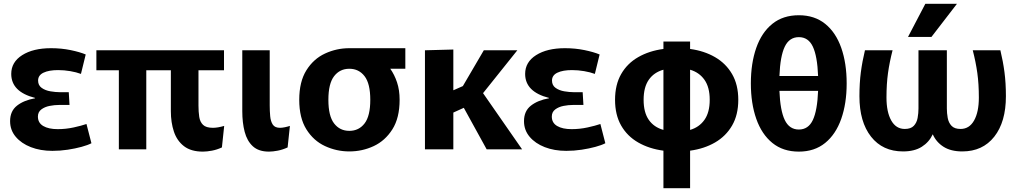

<svg xmlns="http://www.w3.org/2000/svg" viewBox="-20 -784 5333 1008"><path d="M255 8Q192 8 142 -11.5Q92 -31 62.5 -66Q33 -101 33 -148Q33 -201 69.5 -229.5Q106 -258 164 -268V-270Q39 -302 39 -396Q39 -458 96.5 -494.5Q154 -531 248 -531Q302 -531 350.5 -521Q399 -511 430 -498L405 -396Q381 -405 349 -410.5Q317 -416 285 -416Q237 -416 208.5 -402.5Q180 -389 180 -361Q180 -336 199 -322.5Q218 -309 245 -304.5Q272 -300 294 -300H341L345 -233H290Q266 -233 240.5 -228Q215 -223 197 -209.5Q179 -196 179 -172Q179 -139 207 -122.5Q235 -106 283 -106Q326 -106 367 -115Q408 -124 434 -133L460 -32Q441 -22 408 -13Q375 -4 335.5 2Q296 8 255 8Z M748 0H604V-415H486V-520H1156V-415H1022V-230Q1022 -197 1026 -170.5Q1030 -144 1046 -128.5Q1062 -113 1098 -113Q1110 -113 1125 -115.5Q1140 -118 1157 -123L1145 -10Q1119 2 1092.5 7Q1066 12 1045 12Q983 12 946 -16.5Q909 -45 893 -93Q877 -141 877 -200V-415H748Z M1490 -10Q1464 2 1438 7Q1412 12 1392 12Q1338 12 1307.5 -16Q1277 -44 1264.5 -92Q1252 -140 1252 -200V-520H1396V-230Q1396 -201 1398.5 -174Q1401 -147 1412 -130Q1423 -113 1450 -113Q1461 -113 1475.5 -116Q1490 -119 1502 -123Z M1814 11Q1747 11 1686.5 -17Q1626 -45 1588.5 -105Q1551 -165 1551 -260Q1551 -355 1588.5 -415Q1626 -475 1686.5 -503Q1747 -531 1814 -531H1815H2108V-423H2029Q2051 -392 2064.5 -351.5Q2078 -311 2078 -260Q2078 -165 2040 -105Q2002 -45 1942 -17Q1882 11 1814 11ZM1814 -97Q1864 -97 1894 -136Q1924 -175 1924 -260Q1924 -345 1894 -384Q1864 -423 1814 -423Q1764 -423 1734 -384Q1704 -345 1704 -260Q1704 -175 1734 -136Q1764 -97 1814 -97Z M2211 -520 2360 -524V-310L2410 -332L2520 -520H2696L2516 -295L2721 0H2535L2415 -218L2360 -193V0H2211Z M2953 8Q2890 8 2840 -11.5Q2790 -31 2760.5 -66Q2731 -101 2731 -148Q2731 -201 2767.5 -229.5Q2804 -258 2862 -268V-270Q2737 -302 2737 -396Q2737 -458 2794.5 -494.5Q2852 -531 2946 -531Q3000 -531 3048.5 -521Q3097 -511 3128 -498L3103 -396Q3079 -405 3047 -410.5Q3015 -416 2983 -416Q2935 -416 2906.5 -402.5Q2878 -389 2878 -361Q2878 -336 2897 -322.5Q2916 -309 2943 -304.5Q2970 -300 2992 -300H3039L3043 -233H2988Q2964 -233 2938.5 -228Q2913 -223 2895 -209.5Q2877 -196 2877 -172Q2877 -139 2905 -122.5Q2933 -106 2981 -106Q3024 -106 3065 -115Q3106 -124 3132 -133L3158 -32Q3139 -22 3106 -13Q3073 -4 3033.5 2Q2994 8 2953 8Z M3463 204V7Q3388 -3 3330.5 -36Q3273 -69 3241 -125Q3209 -181 3209 -260Q3209 -339 3241 -395Q3273 -451 3330.5 -484Q3388 -517 3463 -527V-566H3603V-527Q3677 -517 3734 -484Q3791 -451 3823.5 -395Q3856 -339 3856 -260Q3856 -181 3823.5 -125Q3791 -69 3734 -36Q3677 -3 3603 7V204ZM3359 -260Q3359 -194 3386 -155Q3413 -116 3463 -102V-418Q3413 -404 3386 -365Q3359 -326 3359 -260ZM3706 -260Q3706 -326 3678.5 -365Q3651 -404 3603 -418V-102Q3651 -116 3678.5 -155Q3706 -194 3706 -260Z M4174 12Q4091 12 4035 -33.5Q3979 -79 3950.5 -160Q3922 -241 3922 -346Q3922 -452 3950.5 -533Q3979 -614 4035 -659Q4091 -704 4174 -704Q4256 -704 4312 -659Q4368 -614 4396.5 -533Q4425 -452 4425 -346Q4425 -241 4396.5 -160Q4368 -79 4312 -33.5Q4256 12 4174 12ZM4174 -589Q4124 -589 4100 -539Q4076 -489 4072 -385H4275Q4271 -489 4247.5 -539Q4224 -589 4174 -589ZM4174 -104Q4224 -104 4247.5 -154Q4271 -204 4275 -307H4072Q4076 -204 4100 -154Q4124 -104 4174 -104Z M4721 11Q4614 11 4553 -66.5Q4492 -144 4492 -279Q4492 -348 4499.5 -405Q4507 -462 4521 -520H4666Q4650 -458 4642 -400.5Q4634 -343 4634 -272Q4634 -196 4659 -151.5Q4684 -107 4730 -107Q4762 -107 4777.5 -123.5Q4793 -140 4797.5 -165Q4802 -190 4802 -214V-520H4951V-214Q4951 -190 4955.5 -165Q4960 -140 4975.5 -123.5Q4991 -107 5023 -107Q5069 -107 5094 -151.5Q5119 -196 5119 -272Q5119 -343 5111 -400.5Q5103 -458 5087 -520H5232Q5246 -462 5253.5 -405Q5261 -348 5261 -279Q5261 -144 5200 -66.5Q5139 11 5032 11Q4972 11 4933.5 -13.5Q4895 -38 4877 -79Q4858 -38 4819.5 -13.5Q4781 11 4721 11ZM4747 -590 4838 -764H5004L4870 -590Z"/></svg>

Font: Murecho SemiBold
Style: Regular
Weight: 600
Designer: Neil Summerour
Foundry: Positype
Version: Version 1.010; ttfautohint (v1.8.3)